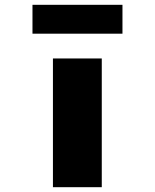

<svg xmlns="http://www.w3.org/2000/svg" viewBox="-20 -778 643 798"><path d="M200 0V-535H403V0ZM115 -638V-758H489V-638Z"/></svg>

Font: Lexend Zetta Black
Style: Regular
Weight: 900
Designer: Bonnie Shaver-Troup, Thomas Jockin
Foundry: Lexend
Version: Version 1.007